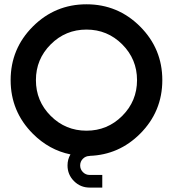

<svg xmlns="http://www.w3.org/2000/svg" viewBox="-20 -723 802 890"><path d="M380.9 -117.2Q478 -117.2 546.6 -185.8Q615.2 -254.4 615.2 -351.6Q615.2 -448.7 546.6 -517.3Q478 -585.9 380.9 -585.9Q283.7 -585.9 215.1 -517.3Q146.5 -448.7 146.5 -351.6Q146.5 -254.4 215.1 -185.8Q283.7 -117.2 380.9 -117.2ZM306.6 -7.3Q208 -27.3 132.3 -103Q29.3 -206.1 29.3 -351.6Q29.3 -497.1 132.3 -600.1Q235.4 -703.1 380.9 -703.1Q526.4 -703.1 629.4 -600.1Q732.4 -497.1 732.4 -351.6Q732.4 -206.1 629.4 -103Q531.7 -5.4 395.5 -0.5V0Q377.4 0 364.5 12.7Q351.6 25.4 351.6 43.9Q351.6 62 364.5 75Q377.4 87.9 395.5 87.9H454.1V146.5H395.5Q353 146.5 323 116.5Q293 86.4 293 43.9Q293 15.6 306.6 -7.3Z"/></svg>

Font: Gerhaus
Style: Regular
Weight: 400
Designer: GGBotNet
Foundry: GGBotNet
Version: 1.01